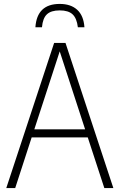

<svg xmlns="http://www.w3.org/2000/svg" viewBox="-20 -959 610 979"><path d="M12 0 256 -740H314L558 0H512L427.5 -258.5H141.5L57.5 0ZM155 -299.5H414L284.5 -697ZM160.5 -820Q168.5 -939 284.5 -939Q341 -939 373.8 -909Q406.5 -879 410.5 -820H377Q371.5 -866 350 -886Q328.5 -906 284.5 -906Q240.5 -906 219.2 -886Q198 -866 194 -820Z"/></svg>

Font: Encode Sans Cnd XLt
Style: Regular
Weight: 200
Width: 3
Designer: Multiple Designers
Foundry: Impallari Type
Version: Version 3.002; ttfautohint (v1.8.3) -l 8 -r 50 -G 200 -x 14 